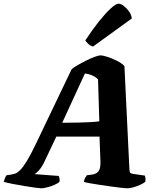

<svg xmlns="http://www.w3.org/2000/svg" viewBox="-66 -1020 846 1040"><path d="M157 0Q150 0 124.5 -3.5Q99 -7 65.5 -12.5Q32 -18 1.5 -24Q-29 -30 -46 -35Q-43 -46 -38.5 -56.5Q-34 -67 -30 -71L-7 -74Q4 -76 15.5 -79.5Q27 -83 42.5 -98Q58 -113 79 -147Q100 -181 129 -242L322 -645Q332 -654 353.5 -666.5Q375 -679 400 -691.5Q425 -704 446.5 -712Q468 -720 478 -720Q491 -720 516 -712Q541 -704 567 -691Q593 -678 608 -662L635 -103Q636 -87 640 -83.5Q644 -80 655 -78L718 -69Q720 -66 721.5 -58Q723 -50 721 -35Q711 -27 692.5 -18.5Q674 -10 655 -5Q636 0 623 0Q616 0 592.5 -2.5Q569 -5 538 -9.5Q507 -14 475.5 -18.5Q444 -23 420 -27.5Q396 -32 388 -35Q391 -49 395.5 -57Q400 -65 405 -71L425 -73Q444 -75 456 -82Q468 -89 473.5 -104Q479 -119 478 -147L473 -280H239L174 -143Q161 -115 144.5 -97Q128 -79 120 -77L252 -67Q255 -61 256.5 -52Q258 -43 256 -35Q248 -27 228.5 -18.5Q209 -10 188.5 -5Q168 0 157 0ZM271 -355Q321 -355 359 -356Q397 -357 425 -358.5Q453 -360 472 -363L465 -590Q451 -604 432.5 -612Q414 -620 394 -622ZM438 -768Q423 -772 412 -782.5Q401 -793 396 -801Q434 -859 470 -904Q506 -949 534 -974.5Q562 -1000 575 -1000Q589 -1000 605 -987.5Q621 -975 633.5 -957Q646 -939 648 -920Z"/></svg>

Font: Texturina 12pt Black
Style: Italic
Weight: 900
Italic angle: -11°
Designer: Guillermo Torres Carreño
Foundry: Omnibus-Type
Version: Version 1.002